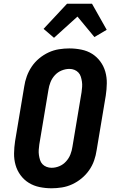

<svg xmlns="http://www.w3.org/2000/svg" viewBox="-20 -1003 640 1031"><path d="M257 8Q224 8 192.5 1.5Q161 -5 135 -21Q109 -37 90.5 -62Q72 -87 63.5 -117Q55 -147 55.5 -179.5Q56 -212 61 -245L110 -538Q114 -566 124 -593.5Q134 -621 150.5 -645.5Q167 -670 190.5 -689.5Q214 -709 241 -721.5Q268 -734 296.5 -738.5Q325 -743 352 -743Q385 -743 417 -736.5Q449 -730 474.5 -714Q500 -698 518.5 -673Q537 -648 545.5 -618Q554 -588 553.5 -555.5Q553 -523 548 -490L499 -197Q495 -169 485.5 -141.5Q476 -114 459 -89.5Q442 -65 418.5 -45.5Q395 -26 368 -13.5Q341 -1 312.5 3.5Q284 8 257 8ZM257 -102Q278 -102 298.5 -110.5Q319 -119 334.5 -136Q350 -153 358 -173.5Q366 -194 369 -215L418 -508Q420 -522 421 -536.5Q422 -551 420 -564.5Q418 -578 414 -591Q410 -604 401 -613.5Q392 -623 379.5 -628Q367 -633 353 -633Q332 -633 311 -624.5Q290 -616 274.5 -599Q259 -582 251 -561.5Q243 -541 240 -520L191 -227Q189 -213 188 -198.5Q187 -184 189 -170.5Q191 -157 195 -144Q199 -131 208 -121.5Q217 -112 230 -107Q243 -102 257 -102ZM270 -800 214 -848 340 -983H474L553 -843L487 -804L396 -914Z"/></svg>

Font: Iosevka HT Extrabold Extended
Style: Italic
Weight: 800
Width: 7
Italic angle: -9°
Monospace: yes
Designer: Belleve Invis
Foundry: Belleve Invis
Version: Version 32.3.0; ttfautohint (v1.8.4)